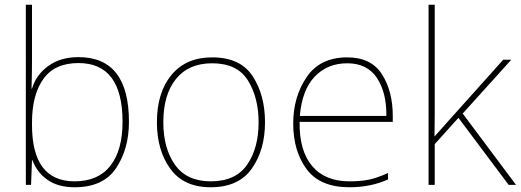

<svg xmlns="http://www.w3.org/2000/svg" viewBox="-20 -780 2197 810"><path d="M115 -760H89V0H111L115 -104H117Q135 -54 179.5 -22Q224 10 295 10Q416 10 470 -71Q524 -152 524 -266Q524 -539 311 -539Q235 -539 183.5 -501.5Q132 -464 115 -406H113Q114 -431 114.5 -466Q115 -501 115 -525ZM311 -514Q497 -514 497 -266Q497 -146 445.5 -80.5Q394 -15 295 -15Q115 -15 115 -253V-263Q115 -380 163 -447Q211 -514 311 -514Z M1098 -264Q1098 -379 1046 -458.5Q994 -538 875 -538Q765 -538 703.5 -464Q642 -390 642 -264Q642 -146 698.5 -68Q755 10 869 10Q987 10 1042.5 -69Q1098 -148 1098 -264ZM669 -264Q669 -381 722.5 -447Q776 -513 875 -513Q981 -513 1026 -440.5Q1071 -368 1071 -264Q1071 -155 1022.5 -85Q974 -15 869 -15Q768 -15 718.5 -84.5Q669 -154 669 -264Z M1445 -538Q1330 -538 1273.5 -454.5Q1217 -371 1217 -259Q1217 -143 1273.5 -66.5Q1330 10 1454 10Q1544 10 1617 -23V-50Q1570 -29 1536 -22Q1502 -15 1454 -15Q1351 -15 1296.5 -80Q1242 -145 1244 -266H1637V-291Q1637 -395 1591.5 -466.5Q1546 -538 1445 -538ZM1445 -513Q1529 -513 1570 -451.5Q1611 -390 1610 -291H1245Q1254 -400 1307.5 -456.5Q1361 -513 1445 -513Z M1814 -172 1914 -283 2126 0H2157L1932 -301L2137 -528H2103L1870 -268Q1854 -250 1842 -236.5Q1830 -223 1813 -204Q1814 -251 1814 -294Q1814 -337 1814 -385V-760H1788V0H1814Z"/></svg>

Font: Noto Sans UI Thin
Style: Regular
Weight: 250
Designer: Monotype Design Team
Foundry: Monotype Imaging Inc.
Version: Version 1.901